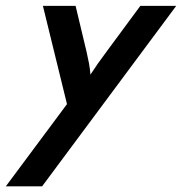

<svg xmlns="http://www.w3.org/2000/svg" viewBox="-91 -437 630 665"><path d="M-70.8 208.3 141 -76.4 57.6 -416.7H170.8L209 -256.9Q213.9 -235.4 217.4 -216.7Q220.8 -197.9 222.2 -178.5Q234.7 -197.9 247.9 -216.7Q261.1 -235.4 277.1 -256.9L395.1 -416.7H519.4L54.9 208.3Z"/></svg>

Font: Afacad SemiBold
Style: Italic
Weight: 600
Italic angle: -14°
Designer: Kristian Moeller
Foundry: Dicotype
Version: Version 1.000